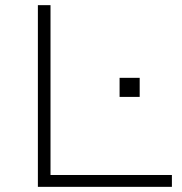

<svg xmlns="http://www.w3.org/2000/svg" viewBox="-20 -725 707 745"><path d="M127 0V-705H176V-46H647V0ZM444 -349V-423H522V-349Z"/></svg>

Font: Nunito Sans 10pt Expanded ExtraLight
Style: Regular
Weight: 250
Width: 7
Designer: Vernon Adams
Foundry: Vernon Adams
Version: Version 3.101;gftools[0.9.27]